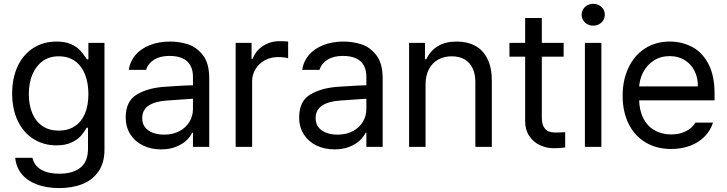

<svg xmlns="http://www.w3.org/2000/svg" viewBox="-20 -749 3706 979"><path d="M57.6 55.7H145.5Q154.3 95.7 189.9 116.2Q225.6 136.7 282.2 136.7Q352.5 136.7 390.6 105.5Q428.7 74.2 428.7 9.8V-97.7H421.9L420.9 -95.7Q407.2 -73.2 391.6 -55.2Q376 -37.1 344.7 -22.5Q313.5 -7.8 267.6 -7.8Q203.1 -7.8 151.9 -39.6Q100.6 -71.3 71.3 -131.3Q42 -191.4 42 -272.5Q42 -352.5 70.8 -412.6Q99.6 -472.7 150.9 -504.9Q202.1 -537.1 268.6 -537.1Q312.5 -537.1 341.8 -523.9Q371.1 -510.7 387.2 -493.7Q403.3 -476.6 418.9 -453.1L423.8 -446.3H430.7V-530.3H512.7V14.6Q512.7 80.1 482.9 124Q453.1 168 401.4 189Q349.6 210 282.2 210Q218.8 210 169.4 191.9Q120.1 173.8 91.3 139.2Q62.5 104.5 57.6 55.7ZM430.7 -269.5Q430.7 -327.1 413.1 -370.6Q395.5 -414.1 361.8 -438Q328.1 -461.9 279.3 -461.9Q230.5 -461.9 196.3 -436.5Q162.1 -411.1 144.5 -367.7Q127 -324.2 127 -269.5Q127 -213.9 144.5 -171.9Q162.1 -129.9 196.3 -106.4Q230.5 -83 279.3 -83Q327.1 -83 361.3 -105.5Q395.5 -127.9 413.1 -169.4Q430.7 -210.9 430.7 -269.5Z M885.7 -240.2 830.1 -236.3Q770.5 -232.4 737.8 -210.4Q705.1 -188.5 705.1 -146.5Q705.1 -119.1 719.2 -100.6Q733.4 -82 758.8 -72.3Q784.2 -62.5 816.4 -62.5Q862.3 -62.5 895.5 -80.6Q928.7 -98.6 946.3 -128.4Q963.9 -158.2 963.9 -192.4V-357.4Q963.9 -391.6 950.7 -415.5Q937.5 -439.5 910.6 -451.7Q883.8 -463.9 843.8 -463.9Q795.9 -463.9 765.1 -444.3Q734.4 -424.8 724.6 -392.6H636.7Q642.6 -435.5 670.4 -468.3Q698.2 -501 744.1 -519Q790 -537.1 847.7 -537.1Q893.6 -537.1 937.5 -523.4Q981.4 -509.8 1014.2 -468.3Q1046.9 -426.8 1046.9 -349.6V0H963.9V-72.3H960Q950.2 -51.8 930.2 -32.7Q910.2 -13.7 877.4 -0.5Q844.7 12.7 801.8 12.7Q751 12.7 710 -6.8Q668.9 -26.4 645 -63.5Q621.1 -100.6 621.1 -150.4Q621.1 -233.4 677.7 -267.1Q734.4 -300.8 820.3 -306.6Q830.1 -307.6 914.1 -312.5L969.7 -314.5L970.7 -246.1Q961.9 -246.1 885.7 -240.2Z M1181.6 -530.3H1262.7V-449.2H1268.6Q1283.2 -490.2 1320.8 -514.6Q1358.4 -539.1 1405.3 -539.1Q1429.7 -539.1 1449.2 -537.1V-452.1Q1444.3 -454.1 1428.7 -456.1Q1413.1 -458 1398.4 -458Q1361.3 -458 1331.1 -441.9Q1300.8 -425.8 1283.2 -397.5Q1265.6 -369.1 1265.6 -334V0H1181.6Z M1770 -240.2 1714.4 -236.3Q1654.8 -232.4 1622.1 -210.4Q1589.4 -188.5 1589.4 -146.5Q1589.4 -119.1 1603.5 -100.6Q1617.7 -82 1643.1 -72.3Q1668.5 -62.5 1700.7 -62.5Q1746.6 -62.5 1779.8 -80.6Q1813 -98.6 1830.6 -128.4Q1848.1 -158.2 1848.1 -192.4V-357.4Q1848.1 -391.6 1835 -415.5Q1821.8 -439.5 1794.9 -451.7Q1768.1 -463.9 1728 -463.9Q1680.2 -463.9 1649.4 -444.3Q1618.7 -424.8 1608.9 -392.6H1521Q1526.9 -435.5 1554.7 -468.3Q1582.5 -501 1628.4 -519Q1674.3 -537.1 1731.9 -537.1Q1777.8 -537.1 1821.8 -523.4Q1865.7 -509.8 1898.4 -468.3Q1931.2 -426.8 1931.2 -349.6V0H1848.1V-72.3H1844.2Q1834.5 -51.8 1814.5 -32.7Q1794.4 -13.7 1761.7 -0.5Q1729 12.7 1686 12.7Q1635.3 12.7 1594.2 -6.8Q1553.2 -26.4 1529.3 -63.5Q1505.4 -100.6 1505.4 -150.4Q1505.4 -233.4 1562 -267.1Q1618.7 -300.8 1704.6 -306.6Q1714.4 -307.6 1798.3 -312.5L1854 -314.5L1855 -246.1Q1846.2 -246.1 1770 -240.2Z M2149.9 0H2065.9V-530.3H2147V-447.3H2153.8Q2174.3 -490.2 2212.4 -513.7Q2250.5 -537.1 2309.1 -537.1Q2363.8 -537.1 2403.8 -515.1Q2443.8 -493.2 2465.8 -448.2Q2487.8 -403.3 2487.8 -336.9V0H2403.8V-331.1Q2403.8 -372.1 2389.6 -401.4Q2375.5 -430.7 2348.6 -446.3Q2321.8 -461.9 2283.7 -461.9Q2244.6 -461.9 2214.4 -445.3Q2184.1 -428.7 2167 -396Q2149.9 -363.3 2149.9 -318.4Z M2854 -460H2577.6V-530.3H2854ZM2742.7 -657.2V-152.3Q2742.7 -120.1 2752 -103Q2761.2 -85.9 2776.4 -79.6Q2791.5 -73.2 2812 -73.2Q2836.4 -73.2 2861.8 -75.2V2.9Q2836.4 6.8 2803.2 6.8Q2766.1 6.8 2732.9 -8.8Q2699.7 -24.4 2678.7 -55.7Q2657.7 -86.9 2657.7 -130.9V-657.2Z M2962.4 -530.3H3046.4V0H2962.4ZM2945.8 -673.8Q2945.8 -689.5 2953.6 -702.1Q2961.4 -714.8 2975.1 -722.2Q2988.8 -729.5 3004.4 -729.5Q3021 -729.5 3034.7 -722.2Q3048.3 -714.8 3056.2 -702.1Q3064 -689.5 3064 -673.8Q3064 -659.2 3056.2 -646Q3048.3 -632.8 3034.7 -625.5Q3021 -618.2 3004.4 -618.2Q2988.8 -618.2 2975.1 -625.5Q2961.4 -632.8 2953.6 -646Q2945.8 -659.2 2945.8 -673.8Z M3154.8 -260.7Q3154.8 -341.8 3185.1 -404.8Q3215.3 -467.8 3269.5 -502.4Q3323.7 -537.1 3395 -537.1Q3455.6 -537.1 3507.3 -510.7Q3559.1 -484.4 3591.3 -424.8Q3623.5 -365.2 3623.5 -272.5V-237.3H3213.4V-308.6H3538.6Q3538.6 -353.5 3521 -388.2Q3503.4 -422.9 3470.7 -442.9Q3438 -462.9 3395 -462.9Q3348.1 -462.9 3313 -439.9Q3277.8 -417 3258.3 -378.4Q3238.8 -339.8 3238.8 -295.9V-248Q3238.8 -189.5 3259.3 -147.9Q3279.8 -106.4 3316.9 -85Q3354 -63.5 3402.8 -63.5Q3433.1 -63.5 3457.5 -71.8Q3481.9 -80.1 3499 -93.3Q3516.1 -106.4 3525.9 -124H3615.7Q3603 -84 3573.7 -53.7Q3544.4 -23.4 3500.5 -6.3Q3456.5 10.7 3402.8 10.7Q3327.6 10.7 3271.5 -22.9Q3215.3 -56.6 3185.1 -118.2Q3154.8 -179.7 3154.8 -260.7Z"/></svg>

Font: Pretendard JP Variable
Style: Regular
Weight: 400
Designer: Base glyphs from Inter by Rasmus Andersson; Hangul glyphs from Noto Sans CJK(Source Han Sans) by Jang Soo-young and Kang
Foundry: Kil Hyung-jin
Version: Version 1.307;Glyphs 3.2 (3192)